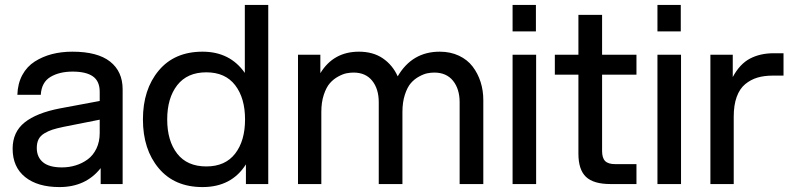

<svg xmlns="http://www.w3.org/2000/svg" viewBox="-20 -740 3197 772"><path d="M384.8 0V-64Q324.7 12.2 219.2 12.2Q131.3 12.2 81.1 -28.1Q30.8 -68.4 30.8 -142.1Q30.8 -209 78.9 -247.6Q127 -286.1 221.2 -304.2L380.9 -334V-371.1Q380.9 -413.6 353.5 -432.9Q326.2 -452.1 272 -452.1Q218.8 -452.1 182.9 -430.7Q147 -409.2 144 -358.9H49.8Q51.3 -404.3 69.8 -438.5Q88.4 -472.7 119.9 -492.7Q151.4 -512.7 189.2 -522.5Q227.1 -532.2 271 -532.2Q372.1 -532.2 422.6 -492.4Q473.1 -452.6 473.1 -380.9V0ZM127.9 -145Q127.9 -108.4 152.8 -87.6Q177.7 -66.9 229 -66.9Q257.8 -66.9 284.2 -75Q310.5 -83 332.5 -99.1Q354.5 -115.2 367.7 -142.6Q380.9 -169.9 380.9 -205.1V-258.8L235.8 -230Q207.5 -224.1 190.4 -218.5Q173.3 -212.9 157.7 -203.4Q142.1 -193.8 135 -179.7Q127.9 -165.5 127.9 -145Z M1058.6 0H968.8V-79.1Q911.1 12.2 794.4 12.2Q681.6 12.2 618.2 -63.5Q554.7 -139.2 554.7 -259.8Q554.7 -380.4 618.2 -456.3Q681.6 -532.2 794.4 -532.2Q904.8 -532.2 964.4 -446.8V-720.2H1058.6ZM809.6 -70.8Q885.7 -70.8 925.5 -122.3Q965.3 -173.8 965.3 -259.8Q965.3 -345.7 925.5 -397.5Q885.7 -449.2 809.6 -449.2Q732.9 -449.2 692.6 -397.5Q652.3 -345.7 652.3 -259.8Q652.3 -173.8 692.4 -122.3Q732.4 -70.8 809.6 -70.8Z M1828.1 -329.1Q1828.1 -382.3 1801.5 -415.3Q1774.9 -448.2 1726.1 -448.2Q1712.4 -448.2 1698 -445.3Q1683.6 -442.4 1664.8 -432.1Q1646 -421.9 1631.8 -405.5Q1617.7 -389.2 1607.9 -359.1Q1598.1 -329.1 1598.1 -290V0H1502.9V-329.1Q1502.9 -382.3 1476.6 -415.3Q1450.2 -448.2 1401.4 -448.2Q1387.7 -448.2 1373 -445.3Q1358.4 -442.4 1339.6 -432.1Q1320.8 -421.9 1306.4 -405.5Q1292 -389.2 1282 -359.1Q1272 -329.1 1272 -290V0H1178.2V-520H1268.1V-445.8Q1320.8 -532.2 1423.3 -532.2Q1480 -532.2 1519.3 -505.4Q1558.6 -478.5 1579.1 -433.1Q1637.2 -532.2 1748 -532.2Q1791 -532.2 1825.2 -516.1Q1859.4 -500 1880.4 -472.4Q1901.4 -444.8 1912.4 -410.4Q1923.3 -376 1923.3 -337.9V0H1828.1Z M2041 0V-520H2135.7V0ZM2041 -613.8V-720.2H2134.8V-613.8Z M2305.7 -680.2H2400.9V-520H2539.1V-439.9H2400.9V-132.8Q2400.9 -105 2413.1 -92.5Q2425.3 -80.1 2453.6 -80.1H2539.1V0H2434.1Q2366.7 0 2336.2 -28.8Q2305.7 -57.6 2305.7 -122.1V-439.9H2210.9V-520H2305.7Z M2623.5 0V-520H2718.3V0ZM2623.5 -613.8V-720.2H2717.3V-613.8Z M2836.4 0V-520H2926.3V-430.2Q2954.6 -482.9 2995.6 -504.4Q3036.6 -525.9 3090.3 -525.9H3130.4V-436H3087.4Q3052.7 -436 3025.6 -428Q2998.5 -419.9 2976.3 -401.6Q2954.1 -383.3 2942.1 -350.3Q2930.2 -317.4 2930.2 -271V0Z"/></svg>

Font: Aspekta 450
Style: Regular
Weight: 450
Designer: Ivo Dolenc
Version: Version 2.000